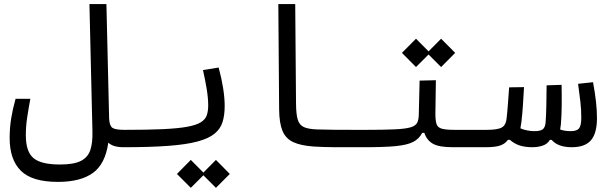

<svg xmlns="http://www.w3.org/2000/svg" viewBox="-20 -713 2970 933"><path d="M580.1 2.4Q528.8 2.4 506.3 -20Q491.7 84 431.4 127.4Q371.1 170.9 261.7 170.9Q135.7 170.9 81.3 116.7Q26.9 62.5 26.9 -42Q26.9 -91.8 34.4 -138.2Q42 -184.6 55.7 -232.9H127.4Q118.2 -183.1 111.8 -140.6Q105.5 -98.1 105.5 -55.7Q105.5 23.9 142.6 55.2Q179.7 86.4 271 86.4Q337.9 86.4 372.3 69.3Q406.7 52.2 418.7 16.8Q430.7 -18.6 429.2 -74.2L414.6 -693.4H497.1L510.3 -136.2Q512.2 -102.1 526.1 -92Q540 -82 585.9 -82Q604.5 -82 613.5 -74.7Q622.6 -67.4 622.6 -44.9Q622.6 -16.6 610.1 -7.1Q597.7 2.4 580.1 2.4Z M580.1 2.4Q565.4 2.4 565.4 -43Q565.4 -64 571.8 -73Q578.1 -82 585.9 -82Q697.3 -82 771.2 -85.4Q845.2 -88.9 889.4 -96.9Q933.6 -105 955.6 -118.7Q977.5 -132.3 984.6 -152.3Q991.7 -172.4 991.7 -200.2Q991.7 -236.3 984.4 -280.8Q977.1 -325.2 966.3 -372.6L1042.5 -384.8Q1056.6 -333 1064.2 -285.2Q1071.8 -237.3 1071.8 -197.8Q1071.8 -153.3 1061.5 -120.1Q1051.3 -86.9 1022.7 -63.5Q994.1 -40 939.7 -25.4Q885.3 -10.7 797.4 -4.2Q709.5 2.4 580.1 2.4ZM1029.3 199.7 968.3 138.7 907.2 199.7 839.8 132.3 907.2 64 968.3 125.5 1029.3 64 1096.7 132.3Z M1752 2.4Q1740.7 2.4 1729.7 2.4Q1718.8 2.4 1708 2.4Q1650.4 2.4 1600.1 2.2Q1549.8 2 1503.9 -1Q1441.4 -5.4 1404.8 -22.5Q1368.2 -39.6 1352.5 -77.6Q1336.9 -115.7 1336.4 -182.1L1332.5 -693.4H1414.6L1418.5 -209Q1418.9 -157.7 1427 -131.3Q1435.1 -105 1457.3 -95.2Q1479.5 -85.4 1522.5 -84Q1564 -82.5 1609.6 -82.3Q1655.3 -82 1714.4 -82Q1724.6 -82 1735.6 -82Q1746.6 -82 1757.8 -82Q1781.2 -82 1781.2 -43.9Q1781.2 -19 1773.7 -8.3Q1766.1 2.4 1752 2.4Z M1752 2.4 1757.8 -82Q1846.7 -82 1898.4 -84.5Q1950.2 -86.9 1974.9 -94.2Q1999.5 -101.6 2007.1 -116.2Q2014.6 -130.9 2015.1 -155.8L2019 -321.3L2098.1 -323.2L2095.7 -160.6Q2095.7 -127 2101.3 -110.1Q2106.9 -93.3 2127 -87.6Q2147 -82 2190.4 -82H2343.8Q2378.9 -82 2378.9 -44.9Q2378.9 -17.1 2367.2 -7.3Q2355.5 2.4 2337.9 2.4H2179.2Q2113.3 2.4 2083.5 -14.6Q2053.7 -31.7 2042 -67.4H2031.7Q2017.1 -38.6 1987.8 -23.4Q1958.5 -8.3 1902.6 -2.9Q1846.7 2.4 1752 2.4ZM2123.5 -387.2 2062.5 -448.2 2001.5 -387.2 1933.1 -456.1 2001.5 -524.9 2062.5 -463.4 2123.5 -524.9 2191.9 -456.1Z M2338.4 2.4 2343.8 -82Q2397.9 -82 2418 -93.3Q2438 -104.5 2441.4 -134.8Q2445.3 -167.5 2448 -205.1Q2450.7 -242.7 2454.1 -288.6L2526.4 -289.6Q2523.9 -244.6 2521.2 -203.1Q2518.6 -161.6 2513.7 -120.1Q2511.7 -103 2508.8 -89.4Q2524.9 -82.5 2542.7 -79.1Q2560.5 -75.7 2576.7 -75.7Q2605.5 -75.7 2617.4 -84.7Q2629.4 -93.8 2631.3 -118.7Q2633.8 -150.4 2634.8 -199Q2635.7 -247.6 2636.2 -298.3L2709 -300.8Q2710 -251 2709.5 -200.4Q2709 -149.9 2705.6 -109.4Q2704.1 -96.2 2702.1 -83.5Q2724.6 -75.7 2752.9 -75.7Q2782.7 -75.7 2793.7 -88.9Q2804.7 -102.1 2804.7 -141.6Q2804.7 -179.2 2800.3 -218.5Q2795.9 -257.8 2789.1 -305.7L2861.8 -313.5Q2871.1 -263.7 2876 -220.5Q2880.9 -177.2 2880.9 -139.2Q2880.9 -65.4 2851.8 -31.5Q2822.8 2.4 2758.3 2.4Q2691.4 2.4 2660.6 -33.2H2651.9Q2641.1 -13.7 2617.7 -5.6Q2594.2 2.4 2566.9 2.4Q2533.7 2.4 2507.6 -5.4Q2481.4 -13.2 2458 -33.2H2447.8Q2437 -16.6 2413.8 -7.1Q2390.6 2.4 2338.4 2.4Z"/></svg>

Font: Cascadia Code NF SemiLight
Style: Regular
Weight: 350
Monospace: yes
Designer: Aaron Bell
Foundry: Saja Typeworks
Version: Version 2404.023; ttfautohint (v1.8.4)